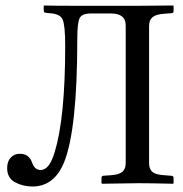

<svg xmlns="http://www.w3.org/2000/svg" viewBox="-20 -666 667 698"><path d="M6 -55Q6 -79 19 -93Q32 -107 52 -107Q86 -107 97 -74Q106 -48 128 -48Q160 -48 179 -114Q217 -238 217 -499Q217 -575 207.5 -595.5Q198 -616 160 -618Q146 -619 142.5 -620.5Q139 -622 139 -628V-645L140 -646Q177 -645 242 -645H487L609 -646L611 -645V-626Q611 -618 603 -618L577 -616Q547 -614 534.5 -603.5Q522 -593 522 -572V-73Q522 -51 534 -41Q546 -31 577 -29L603 -27Q611 -27 611 -19V0L609 2Q523 0 483 0L351 2L349 0V-19Q349 -27 356 -27L383 -29Q413 -31 425 -41.5Q437 -52 437 -73V-574Q437 -617 383 -617H310Q278 -617 269.5 -600Q261 -583 261 -526Q261 -195 213 -76Q177 12 98 12Q63 12 34.5 -3.5Q6 -19 6 -55Z"/></svg>

Font: Linux Libertine Initials O
Style: Initials
Weight: 400
Designer: Philipp H. Poll
Foundry: Philipp H. Poll
Version: Version 5.0.6